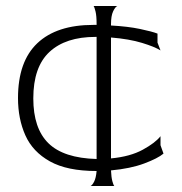

<svg xmlns="http://www.w3.org/2000/svg" viewBox="-20 -560 605 640"><path d="M282 60Q288 57 294 45Q300 33 302 10H301Q204 10 146.5 -22Q89 -54 64.5 -109Q40 -164 40 -233Q40 -355 104.5 -416Q169 -477 291 -477Q297 -477 302 -477V-480Q302 -507 298.5 -521.5Q295 -536 292 -540H371Q364 -537 357 -522Q350 -507 350 -479V-475Q406 -472 446.5 -463.5Q487 -455 505 -448V-418L515 -392Q496 -404 453.5 -417Q411 -430 350 -435V-32Q414 -38 456 -61Q498 -84 515 -106V-76L525 -48Q506 -32 460.5 -15Q415 2 350 8Q351 31 354.5 44Q358 57 361 60ZM91 -232Q91 -132 141.5 -82.5Q192 -33 302 -30V-437H298Q199 -437 145 -387Q91 -337 91 -232Z"/></svg>

Font: Red Rose Light
Style: Regular
Weight: 300
Designer: Jaikishan Patel
Version: Version 1.001; ttfautohint (v1.8.3)